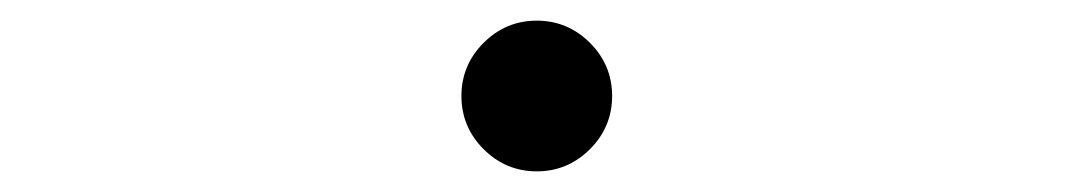

<svg xmlns="http://www.w3.org/2000/svg" viewBox="-20 -473 1040 186"><path d="M500 -307Q470 -307 448.5 -328.5Q427 -350 427 -380Q427 -410 448.5 -431.5Q470 -453 500 -453Q530 -453 551.5 -431.5Q573 -410 573 -380Q573 -350 551.5 -328.5Q530 -307 500 -307Z"/></svg>

Font: Zen Maru Gothic Light
Style: Regular
Weight: 300
Designer: Yoshimichi Ohira
Foundry: Positype
Version: Version 1.001